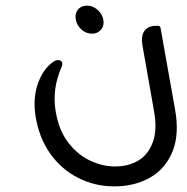

<svg xmlns="http://www.w3.org/2000/svg" viewBox="-20 -450 665 684"><path d="M290 -430Q310 -430 327 -415.5Q344 -401 348 -380Q352 -359 340 -344.5Q328 -330 308 -330Q287 -330 270.5 -344.5Q254 -359 250 -380Q246 -401 257.5 -415.5Q269 -430 290 -430ZM387 214Q318 214 258 183.5Q198 153 158 96Q118 39 106 -40Q97 -103 116 -155Q135 -207 173 -232Q181 -236 187 -236Q192 -236 197 -233Q202 -230 202 -222Q202 -220 201.5 -218Q201 -216 200 -213Q165 -134 178 -55Q189 13 222.5 57Q256 101 300.5 122Q345 143 390 143Q438 143 473.5 121.5Q509 100 525 55Q541 10 528 -58L487 -291Q482 -323 495 -340.5Q508 -358 536 -358H543Q551 -358 552 -350L603 -64Q620 28 594.5 90Q569 152 514 183Q459 214 387 214Z"/></svg>

Font: Zain
Style: Italic
Weight: 400
Italic angle: -10°
Designer: Zain,Boutros
Foundry: Mobile Telecommunications Company (Zain), 2024
Version: Version 1.51; ttfautohint (v1.8.4)